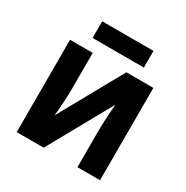

<svg xmlns="http://www.w3.org/2000/svg" viewBox="-163 -848 954 984"><g transform="rotate(30 314.0 -355.5)"><path d="M201.7 -546.4V-330.1Q201.7 -312.5 200.9 -291.3Q200.2 -270 198.7 -248.3Q197.3 -226.6 195.6 -206.5Q193.8 -186.5 192.4 -171.4L400.9 -546.4H560.5V0H426.8V-219.2Q426.8 -244.6 428.2 -272.9Q429.7 -301.3 431.6 -327.9Q433.6 -354.5 435.1 -374.5L227.1 0H67.4V-546.4ZM466.3 -710.9V-612.3H162.6V-710.9Z"/></g></svg>

Font: Open Sans SemiCondensed
Style: Bold
Weight: 700
Width: 4
Designer: Monotype Design Team
Foundry: Monotype Imaging Inc.
Version: Version 3.003